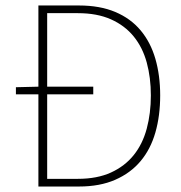

<svg xmlns="http://www.w3.org/2000/svg" viewBox="-20 -680 660 700"><path d="M38 -336V-362L120 -364V-660H268Q344 -660 400 -636.5Q456 -613 492.5 -569.5Q529 -526 546.5 -465.5Q564 -405 564 -332Q564 -258 546.5 -197Q529 -136 492.5 -92.5Q456 -49 400 -24.5Q344 0 268 0H120V-336ZM152 -28H264Q334 -28 384.5 -51Q435 -74 467.5 -114.5Q500 -155 515 -211Q530 -267 530 -332Q530 -397 515 -452Q500 -507 467.5 -547Q435 -587 384.5 -609.5Q334 -632 264 -632H152V-364H320V-336H152Z"/></svg>

Font: TypoPRO Source Sans Pro
Style: Regular
Weight: 200
Designer: Paul D. Hunt
Foundry: Adobe Systems Incorporated
Version: Version 2.020;PS 2.000;hotconv 1.0.86;makeotf.lib2.5.63406